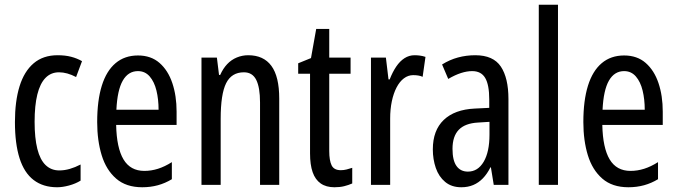

<svg xmlns="http://www.w3.org/2000/svg" viewBox="-20 -780 2856 810"><path d="M221 10Q162 10 122 -20.5Q82 -51 62.5 -112.5Q43 -174 43 -265Q43 -353 62.5 -416Q82 -479 122 -513Q162 -547 223 -547Q255 -547 280 -540.5Q305 -534 326 -522L301 -455Q282 -465 264 -470Q246 -475 229 -475Q195 -475 172 -451.5Q149 -428 137.5 -381.5Q126 -335 126 -266Q126 -198 137.5 -152Q149 -106 172.5 -83.5Q196 -61 230 -61Q252 -61 274.5 -67.5Q297 -74 320 -86V-18Q299 -5 271.5 2.5Q244 10 221 10Z M562 -546Q617 -546 653 -514.5Q689 -483 707 -429.5Q725 -376 725 -309V-253H470Q472 -156 501 -107.5Q530 -59 589 -59Q618 -59 646.5 -68Q675 -77 705 -96V-24Q677 -7 646 1.5Q615 10 580 10Q512 10 470 -26.5Q428 -63 409 -125Q390 -187 390 -265Q390 -356 409.5 -418.5Q429 -481 467.5 -513.5Q506 -546 562 -546ZM562 -480Q521 -480 498 -440Q475 -400 471 -317H649Q649 -361 640 -398Q631 -435 611.5 -457.5Q592 -480 562 -480Z M1027 -547Q1092 -547 1125 -502Q1158 -457 1158 -364V0H1077V-348Q1077 -411 1061 -443Q1045 -475 1009 -475Q957 -475 934 -429Q911 -383 911 -279V0H830V-537H895L904 -464H909Q921 -491 938.5 -509.5Q956 -528 979 -537.5Q1002 -547 1027 -547Z M1418 -62Q1430 -62 1442 -65Q1454 -68 1466 -72V-6Q1450 1 1432 5.5Q1414 10 1391 10Q1356 10 1333 -6Q1310 -22 1299 -53.5Q1288 -85 1288 -133V-469H1238V-513L1292 -535L1314 -658H1369V-537H1459V-469H1369V-143Q1369 -103 1379 -82.5Q1389 -62 1418 -62Z M1729 -547Q1740 -547 1751.5 -545.5Q1763 -544 1775 -540L1763 -456Q1754 -460 1744 -461.5Q1734 -463 1723 -463Q1702 -463 1684 -449.5Q1666 -436 1653 -411Q1640 -386 1633 -352.5Q1626 -319 1626 -280V0H1545V-537H1608L1619 -445H1624Q1636 -476 1651.5 -499Q1667 -522 1686.5 -534.5Q1706 -547 1729 -547Z M1985 -547Q2061 -547 2093 -499Q2125 -451 2125 -362V0H2063L2051 -74H2049Q2035 -46 2017 -27.5Q1999 -9 1976.5 0.5Q1954 10 1926 10Q1885 10 1858 -12.5Q1831 -35 1818.5 -71.5Q1806 -108 1806 -150Q1806 -230 1852 -274Q1898 -318 1983 -322L2044 -325V-360Q2044 -422 2027 -451Q2010 -480 1972 -480Q1950 -480 1925 -472Q1900 -464 1871 -447L1845 -508Q1877 -528 1912 -537.5Q1947 -547 1985 -547ZM1997 -263Q1942 -260 1915.5 -232.5Q1889 -205 1889 -152Q1889 -103 1906 -79.5Q1923 -56 1954 -56Q1996 -56 2020.5 -97.5Q2045 -139 2045 -212V-266Z M2334 0H2253V-760H2334Z M2613 -546Q2668 -546 2704 -514.5Q2740 -483 2758 -429.5Q2776 -376 2776 -309V-253H2521Q2523 -156 2552 -107.5Q2581 -59 2640 -59Q2669 -59 2697.5 -68Q2726 -77 2756 -96V-24Q2728 -7 2697 1.5Q2666 10 2631 10Q2563 10 2521 -26.5Q2479 -63 2460 -125Q2441 -187 2441 -265Q2441 -356 2460.5 -418.5Q2480 -481 2518.5 -513.5Q2557 -546 2613 -546ZM2613 -480Q2572 -480 2549 -440Q2526 -400 2522 -317H2700Q2700 -361 2691 -398Q2682 -435 2662.5 -457.5Q2643 -480 2613 -480Z"/></svg>

Font: Noto Sans Arabic ExtraCondensed
Style: Regular
Weight: 400
Width: 2
Designer: Monotype Design Team, Nadine Chahine, Nizar Qandah and Khaled Hosny
Foundry: Monotype Imaging Inc.
Version: Version 2.012